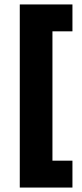

<svg xmlns="http://www.w3.org/2000/svg" viewBox="-20 -727 369 864"><path d="M69 117V-693H216V117ZM69 117V-4H306V117ZM69 -586V-707H306V-586Z"/></svg>

Font: Bricolage Grotesque 96pt ExtraBold ExtraBold
Style: Regular
Weight: 800
Version: Version 1.001;gftools[0.9.33.dev8+g029e19f]